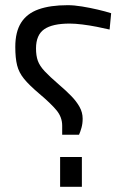

<svg xmlns="http://www.w3.org/2000/svg" viewBox="-20 -722 486 741"><path d="M285 -202H220V-237Q220 -270 198 -296.5Q176 -323 132 -360Q93 -393 73 -417.5Q53 -442 46 -470Q39 -498 39 -541Q39 -599 61.5 -634.5Q84 -670 129 -686Q174 -702 241 -702Q266 -702 296.5 -697Q327 -692 357 -685Q387 -678 409 -671L403 -608Q382 -613 354 -618.5Q326 -624 298 -627.5Q270 -631 249 -631Q182 -631 150.5 -609Q119 -587 119 -535Q119 -507 126 -487.5Q133 -468 152 -447.5Q171 -427 207 -396Q234 -373 254.5 -352Q275 -331 287 -309.5Q299 -288 299 -264Q299 -245 294.5 -229Q290 -213 285 -202ZM296 -1H212V-116H296Z"/></svg>

Font: Cairo Play
Style: Regular
Weight: 400
Designer: Mohamed Gaber, Accademia di Belle Arti di Urbino
Foundry: Kief Type Foundry, Accademia di Belle Arti di Urbino
Version: Version 3.119